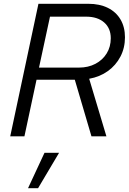

<svg xmlns="http://www.w3.org/2000/svg" viewBox="-20 -720 680 1014"><path d="M34 0 183 -700H446Q506 -700 549.5 -678.5Q593 -657 616.5 -617Q640 -577 640 -523Q640 -467 616 -421Q592 -375 549.5 -344.5Q507 -314 451 -304L542 0H463L375 -299H173L109 0ZM186 -363H397Q446 -363 484 -383Q522 -403 543.5 -438Q565 -473 565 -518Q565 -571 530 -601.5Q495 -632 435 -632H244ZM128 274 215 87H292L181 274Z"/></svg>

Font: Red Hat Text
Style: Italic
Weight: 300
Italic angle: -12°
Designer: Pentagram, MCKL
Foundry: Pentagram, MCKL
Version: Version 1.023